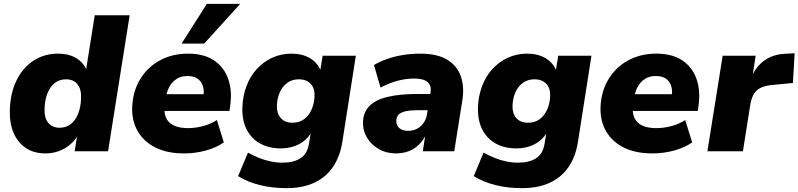

<svg xmlns="http://www.w3.org/2000/svg" viewBox="-20 -784 4138 995"><path d="M215 11Q156 11 114 -17Q72 -45 50.5 -95.5Q29 -146 31 -213Q33 -299 64.5 -365Q96 -431 152 -468.5Q208 -506 282 -506Q336 -506 375.5 -482.5Q415 -459 431 -415L425 -416L471 -705H652L540 0H367L380 -81H383Q364 -51 338 -30.5Q312 -10 281 0.5Q250 11 215 11ZM289 -122Q323 -122 347.5 -141.5Q372 -161 385.5 -196Q399 -231 400 -275Q402 -322 381.5 -347.5Q361 -373 322 -373Q288 -373 263.5 -353.5Q239 -334 225.5 -299.5Q212 -265 211 -220Q209 -173 230 -147.5Q251 -122 289 -122Z M933 11Q848 11 787.5 -18.5Q727 -48 695 -102Q663 -156 665 -227Q668 -310 706 -373Q744 -436 808.5 -471Q873 -506 954 -506Q1037 -506 1089 -471Q1141 -436 1162.5 -375Q1184 -314 1173 -237L1169 -209H810L823 -296H1049L1034 -283Q1039 -315 1031 -339Q1023 -363 1003.5 -376.5Q984 -390 951 -390Q919 -390 896 -375.5Q873 -361 859 -336.5Q845 -312 840 -281L834 -245Q828 -204 839.5 -176Q851 -148 880 -134Q909 -120 954 -120Q994 -120 1034 -131Q1074 -142 1104 -162L1140 -46Q1101 -19 1047 -4Q993 11 933 11ZM921 -558 1052 -764H1225L1038 -558Z M1465 191Q1391 191 1328 175.5Q1265 160 1214 129L1265 7Q1292 22 1321.5 34Q1351 46 1382 52.5Q1413 59 1443 59Q1502 59 1537.5 36Q1573 13 1581 -39L1592 -105L1597 -104Q1582 -75 1556.5 -54.5Q1531 -34 1499.5 -24.5Q1468 -15 1435 -15Q1373 -15 1327.5 -40.5Q1282 -66 1258 -113.5Q1234 -161 1236 -228Q1238 -286 1257 -337Q1276 -388 1310 -425.5Q1344 -463 1390 -484.5Q1436 -506 1491 -506Q1547 -506 1587 -482Q1627 -458 1644 -413L1639 -415L1652 -495H1824L1754 -48Q1742 27 1706 80.5Q1670 134 1609.5 162.5Q1549 191 1465 191ZM1496 -148Q1531 -148 1556 -166.5Q1581 -185 1595 -217Q1609 -249 1610 -287Q1612 -325 1590.5 -349Q1569 -373 1528 -373Q1494 -373 1468.5 -354.5Q1443 -336 1429.5 -304.5Q1416 -273 1415 -235Q1414 -196 1435 -172Q1456 -148 1496 -148Z M2032 11Q1982 11 1943 -11.5Q1904 -34 1882 -70.5Q1860 -107 1861 -149Q1862 -200 1893 -233Q1924 -266 1987 -281.5Q2050 -297 2146 -297H2223L2209 -213H2146Q2107 -213 2082.5 -207.5Q2058 -202 2046 -190.5Q2034 -179 2034 -158Q2033 -134 2049.5 -120Q2066 -106 2095 -106Q2121 -106 2141.5 -117Q2162 -128 2175.5 -147.5Q2189 -167 2193 -193L2211 -305Q2217 -340 2196 -358.5Q2175 -377 2127 -377Q2084 -377 2040.5 -365.5Q1997 -354 1952 -330L1918 -447Q1948 -465 1986.5 -478.5Q2025 -492 2069 -499Q2113 -506 2157 -506Q2247 -506 2298.5 -474Q2350 -442 2368.5 -387.5Q2387 -333 2376 -264L2334 0H2171L2186 -96H2192Q2176 -59 2151.5 -35Q2127 -11 2097 0Q2067 11 2032 11Z M2686 191Q2612 191 2549 175.5Q2486 160 2435 129L2486 7Q2513 22 2542.5 34Q2572 46 2603 52.5Q2634 59 2664 59Q2723 59 2758.5 36Q2794 13 2802 -39L2813 -105L2818 -104Q2803 -75 2777.5 -54.5Q2752 -34 2720.5 -24.5Q2689 -15 2656 -15Q2594 -15 2548.5 -40.5Q2503 -66 2479 -113.5Q2455 -161 2457 -228Q2459 -286 2478 -337Q2497 -388 2531 -425.5Q2565 -463 2611 -484.5Q2657 -506 2712 -506Q2768 -506 2808 -482Q2848 -458 2865 -413L2860 -415L2873 -495H3045L2975 -48Q2963 27 2927 80.5Q2891 134 2830.5 162.5Q2770 191 2686 191ZM2717 -148Q2752 -148 2777 -166.5Q2802 -185 2816 -217Q2830 -249 2831 -287Q2833 -325 2811.5 -349Q2790 -373 2749 -373Q2715 -373 2689.5 -354.5Q2664 -336 2650.5 -304.5Q2637 -273 2636 -235Q2635 -196 2656 -172Q2677 -148 2717 -148Z M3360 11Q3275 11 3214.5 -18.5Q3154 -48 3122 -102Q3090 -156 3092 -227Q3095 -310 3133 -373Q3171 -436 3235.5 -471Q3300 -506 3381 -506Q3464 -506 3516 -471Q3568 -436 3589.5 -375Q3611 -314 3600 -237L3596 -209H3237L3250 -296H3476L3461 -283Q3466 -315 3458 -339Q3450 -363 3430.5 -376.5Q3411 -390 3378 -390Q3346 -390 3323 -375.5Q3300 -361 3286 -336.5Q3272 -312 3267 -281L3261 -245Q3255 -204 3266.5 -176Q3278 -148 3307 -134Q3336 -120 3381 -120Q3421 -120 3461 -131Q3501 -142 3531 -162L3567 -46Q3528 -19 3474 -4Q3420 11 3360 11Z M3646 0 3725 -495H3896L3877 -371H3870Q3889 -429 3934 -465Q3979 -501 4044 -505L4098 -508L4089 -354L3976 -343Q3941 -339 3918.5 -327Q3896 -315 3884 -292Q3872 -269 3867 -234L3830 0Z"/></svg>

Font: Nunito Sans 11pt Black
Style: Italic
Weight: 900
Italic angle: -9°
Version: Version 3.101;gftools[0.9.27]